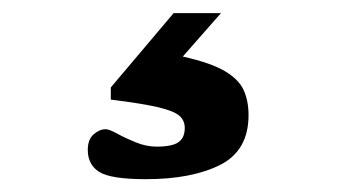

<svg xmlns="http://www.w3.org/2000/svg" viewBox="-20 -40 540 292"><path d="M202 232.5Q148.5 232.5 131 221.5Q113.5 210.5 113.5 188Q113.5 172 122.5 164.2Q131.5 156.5 140.5 156.5Q146 156.5 158.2 163.2Q170.5 170 186.5 176.5Q202.5 183 218 183Q242 183 251.5 176.2Q261 169.5 261 154.5Q261 143.5 253 136.2Q245 129 221 123.2Q197 117.5 148.5 111.5V93L244 -20H316L258 46Q300.5 55.5 322 68.2Q343.5 81 350.8 97.5Q358 114 358 135Q358 189 314.8 210.8Q271.5 232.5 202 232.5Z"/></svg>

Font: Newsreader Caption
Style: Bold
Weight: 700
Designer: Hugues Gentile
Foundry: Production Type
Version: Version 1.001